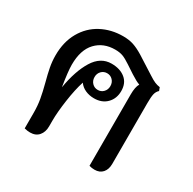

<svg xmlns="http://www.w3.org/2000/svg" viewBox="-130 -697 844 839"><g transform="rotate(30 292.0 -278.0)"><path d="M518 -433Q507 -423 503.5 -408Q500 -393 500 -362V-55Q500 -27 485.5 -10.5Q471 6 445 6Q431 6 418 2V-358Q418 -396 429 -414Q413 -419 382 -439L341 -466Q317 -482 301 -488Q285 -494 262 -494Q203 -494 166.5 -455.5Q130 -417 130 -342Q130 -309 142 -235Q157 -324 190.5 -378.5Q224 -433 279 -433Q322 -433 348.5 -411.5Q375 -390 375 -350Q375 -312 351 -287.5Q327 -263 287 -263Q263 -263 243 -272Q223 -281 211 -298Q197 -255 188 -192.5Q179 -130 179 -87V-59Q179 -30 163.5 -12Q148 6 120 6Q106 6 91 2V-76Q91 -112 85.5 -143.5Q80 -175 69 -217Q59 -254 53.5 -283Q48 -312 48 -342Q48 -410 76.5 -460Q105 -510 154 -536Q203 -562 263 -562Q293 -562 315.5 -554.5Q338 -547 366 -530L454 -474Q474 -461 486 -456Q498 -451 512 -449ZM243 -345Q243 -327 254.5 -315Q266 -303 283 -303Q300 -303 311.5 -315Q323 -327 323 -345Q323 -363 311.5 -375Q300 -387 283 -387Q266 -387 254.5 -375Q243 -363 243 -345Z"/></g></svg>

Font: Thasadith
Style: Bold
Weight: 700
Designer: Cadson Demak Co.,Ltd.
Foundry: Cadson Demak Co.,Ltd.
Version: Version 1.000; ttfautohint (v1.6)